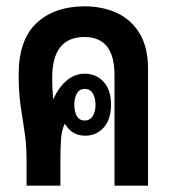

<svg xmlns="http://www.w3.org/2000/svg" viewBox="-20 -587 550 607"><path d="M248 -567Q303 -567 348.5 -546.5Q394 -526 421 -482Q448 -438 448 -369V0H342V-350Q342 -470 247 -470Q145 -470 145 -341Q145 -321 146 -304.5Q147 -288 148 -274H149Q166 -312 191.5 -333Q217 -354 248 -354Q284 -354 307.5 -328.5Q331 -303 331 -256Q331 -210 308 -184Q285 -158 249 -158Q207 -158 185 -196Q175 -177 173 -148Q171 -119 171 -81V0H64V-77Q64 -128 58 -167.5Q52 -207 45.5 -250Q39 -293 39 -352Q39 -461 95.5 -514Q152 -567 248 -567ZM248 -306Q231 -306 223 -291.5Q215 -277 215 -256Q215 -234 223 -220Q231 -206 248 -206Q265 -206 273.5 -220.5Q282 -235 282 -256Q282 -277 273.5 -291.5Q265 -306 248 -306Z"/></svg>

Font: Noto Sans Thai Looped ExtraCondensed SemiBold
Style: Regular
Weight: 600
Width: 2
Designer: Sasikarn Vongin, Ben Mitchell
Foundry: The Fontpad Ltd
Version: Version 1.001; ttfautohint (v1.8.4.7-5d5b)